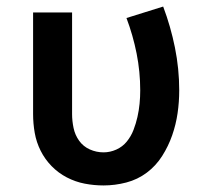

<svg xmlns="http://www.w3.org/2000/svg" viewBox="-20 -558 640 586"><path d="M296 8Q267 8 238.5 2.5Q210 -3 184 -16.5Q158 -30 137.5 -51Q117 -72 104 -98Q91 -124 86 -152.5Q81 -181 81 -210V-520H200V-210Q200 -189 204.5 -167.5Q209 -146 221.5 -128.5Q234 -111 254 -102Q274 -93 296 -93Q316 -93 335 -101.5Q354 -110 367 -126Q380 -142 387.5 -161.5Q395 -181 399.5 -201Q404 -221 406 -241.5Q408 -262 408 -282Q408 -339 397 -394.5Q386 -450 366 -503L478 -538Q501 -477 514 -412.5Q527 -348 527 -282Q527 -247 522 -212.5Q517 -178 505.5 -145Q494 -112 475 -82Q456 -52 428 -31Q400 -10 365.5 -1Q331 8 296 8Z"/></svg>

Font: Iosevka Fixed Extended
Style: Bold
Weight: 700
Width: 7
Monospace: yes
Designer: Belleve Invis
Foundry: Belleve Invis
Version: Version 24.1.1; ttfautohint (v1.8.4)